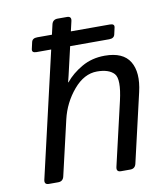

<svg xmlns="http://www.w3.org/2000/svg" viewBox="-81 -789 748 858"><g transform="rotate(-10 292.5 -360.5)"><path d="M119.1 -589.8Q97.2 -589.8 101.1 -606.9L107.9 -637.2Q111.8 -654.3 133.8 -654.3H200.7L210.9 -698.7Q215.8 -720.7 238.3 -720.7H280.3Q302.2 -720.7 296.9 -698.7L286.6 -654.3H463.9Q485.8 -654.3 481.9 -637.2L475.1 -606.9Q471.2 -589.8 449.2 -589.8H272L242.2 -461.4Q239.3 -447.8 234.9 -432.1H236.8Q265.6 -467.8 311.8 -494.4Q357.9 -521 416.5 -521Q499.5 -521 529.8 -470.9Q560.1 -420.9 540 -334L467.8 -22Q462.9 0 440.9 0H398.9Q377 0 381.8 -22L448.7 -310.5Q470.7 -406.2 447.3 -431.9Q423.8 -457.5 370.1 -457.5Q311.5 -457.5 263.4 -400.6Q215.3 -343.8 198.2 -270.5L140.6 -22Q135.7 0 113.8 0H71.8Q49.8 0 54.7 -22L186 -589.8Z"/></g></svg>

Font: Istok Web
Style: BoldItalic
Weight: 700
Italic angle: -13°
Designer: Andrey V. Panov
Foundry: Andrey V. Panov
Version: Version 1.0.2g